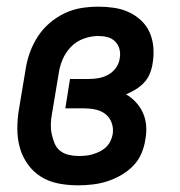

<svg xmlns="http://www.w3.org/2000/svg" viewBox="-20 -548 540 576"><path d="M214 8Q184 8 155.5 2.5Q127 -3 103.5 -17.5Q80 -32 63.5 -55Q47 -78 39.5 -105Q32 -132 32 -162Q32 -192 37 -221L57 -341Q61 -367 70 -391.5Q79 -416 93.5 -438.5Q108 -461 129 -479Q150 -497 174.5 -508.5Q199 -520 224.5 -524Q250 -528 275 -528Q299 -528 322.5 -524.5Q346 -521 366.5 -511.5Q387 -502 403.5 -486.5Q420 -471 429 -450.5Q438 -430 440 -406.5Q442 -383 438 -359Q436 -344 430 -328.5Q424 -313 413 -301Q402 -289 387.5 -280Q373 -271 358 -265Q374 -256 387.5 -241.5Q401 -227 409 -209Q417 -191 418.5 -170.5Q420 -150 416 -129Q413 -108 404 -87Q395 -66 378.5 -49.5Q362 -33 341.5 -21.5Q321 -10 300 -3.5Q279 3 257 5.5Q235 8 214 8ZM216 -80Q226 -80 236.5 -81Q247 -82 257.5 -85Q268 -88 278.5 -93Q289 -98 297.5 -106Q306 -114 311 -124Q316 -134 318 -145Q321 -163 315 -179.5Q309 -196 296 -206Q283 -216 266 -219.5Q249 -223 231 -223H176L190 -311H245Q260 -311 275 -313.5Q290 -316 304 -323.5Q318 -331 327.5 -344Q337 -357 339 -372Q342 -386 338.5 -400Q335 -414 325.5 -423.5Q316 -433 303 -436.5Q290 -440 275 -440Q253 -440 231 -432Q209 -424 193 -407.5Q177 -391 168 -370Q159 -349 156 -327L136 -207Q133 -192 132.5 -176.5Q132 -161 135 -146.5Q138 -132 143.5 -118.5Q149 -105 160 -96Q171 -87 186 -83.5Q201 -80 216 -80Z"/></svg>

Font: Iosevka Curly Slab Semibold
Style: Italic
Weight: 600
Italic angle: -9°
Monospace: yes
Designer: Belleve Invis
Foundry: Belleve Invis
Version: Version 22.1.2; ttfautohint (v1.8.4)